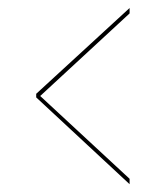

<svg xmlns="http://www.w3.org/2000/svg" viewBox="-20 -508 412 480"><path d="M304 -47.5 70.5 -264.5V-273.5L304 -488V-474.5L80.5 -268L304 -61Z"/></svg>

Font: Imbue 100pt Light
Style: Regular
Weight: 300
Designer: Tyler Finck
Foundry: Etcetera Type Company
Version: Version 1.102; ttfautohint (v1.8.3)